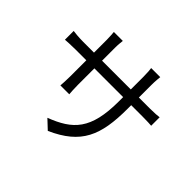

<svg xmlns="http://www.w3.org/2000/svg" viewBox="-173 -1039 1346 1346"><g transform="rotate(45 500.0 -366.0)"><path d="M720 -571V-696C720 -735 724 -768 725 -778H635C637 -768 640 -735 640 -696V-571H355V-699C355 -734 359 -762 360 -772H271C272 -762 275 -731 275 -699V-571H168C125 -571 76 -576 67 -578V-491C79 -492 124 -495 168 -495H275V-333C275 -295 272 -252 271 -242H359C358 -252 355 -296 355 -333V-495H640V-453C640 -173 549 -87 367 -17L434 46C663 -56 720 -193 720 -460V-495H830C874 -495 911 -493 921 -492V-576C908 -574 874 -571 830 -571Z"/></g></svg>

Font: Source Han Sans KR Regular
Style: Regular
Weight: 400
Designer: Ryoko NISHIZUKA (kana & ideographs); Paul D. Hunt (Latin, Greek & Cyrillic); Wenlong ZHANG (bopomofo); Sandoll Communica
Foundry: Adobe Systems Incorporated
Version: Version 1.004;PS 1.004;hotconv 1.0.82;makeotf.lib2.5.63406